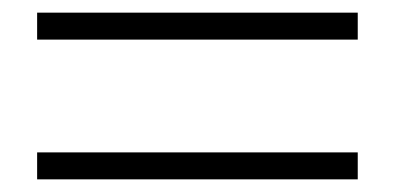

<svg xmlns="http://www.w3.org/2000/svg" viewBox="-20 -511 620 302"><path d="M542.7 -228.9H38.4V-271.3H542.7ZM542.7 -448.7H38.4V-491.1H542.7Z"/></svg>

Font: Early Summer Mincho VF
Style: Regular
Weight: 250
Designer: GuiWonder
Version: Version 1.002